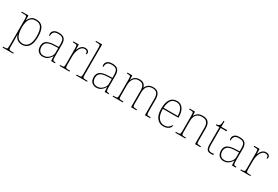

<svg xmlns="http://www.w3.org/2000/svg" viewBox="89 -2089 5295 3658"><g transform="rotate(30 2737.0 -260.0)"><path d="M24 240V220H55Q85 220 99.5 216Q114 212 118 195.5Q122 179 122 142V-442Q122 -477 118 -492.5Q114 -508 98 -512Q82 -516 45 -516H1V-536H146L149 -432H153Q170 -479 209.5 -512.5Q249 -546 316 -546Q416 -546 462.5 -480.5Q509 -415 509 -278Q509 -130 457.5 -60Q406 10 317 10Q253 10 211.5 -21Q170 -52 149 -111H147Q146 -99 148 -70.5Q150 -42 150 13V142Q150 179 154.5 195.5Q159 212 173 216Q187 220 217 220H259V240ZM320 -15Q397 -15 439 -82Q481 -149 481 -273Q481 -395 444 -458Q407 -521 317 -521Q255 -521 218.5 -489.5Q182 -458 166 -403Q150 -348 150 -279Q150 -199 166.5 -139.5Q183 -80 220.5 -47.5Q258 -15 320 -15Z M771 10Q712 10 671 -28Q630 -66 630 -146Q630 -225 686.5 -262Q743 -299 864 -303L947 -306V-371Q947 -414 938 -446.5Q929 -479 901 -498Q873 -517 816 -517Q742 -517 717.5 -484.5Q693 -452 693 -395Q672 -395 672 -441Q672 -462 684 -485.5Q696 -509 727.5 -525.5Q759 -542 816 -542Q904 -542 939.5 -499.5Q975 -457 975 -386V-110Q975 -73 978.5 -53.5Q982 -34 994 -27Q1006 -20 1033 -20H1040V0H954L948 -104H946Q935 -83 912.5 -56Q890 -29 855 -9.5Q820 10 771 10ZM775 -15Q824 -15 862.5 -40Q901 -65 924 -101Q947 -137 947 -170V-283L861 -280Q783 -278 739 -261Q695 -244 676.5 -214.5Q658 -185 658 -145Q658 -111 669.5 -81.5Q681 -52 707 -33.5Q733 -15 775 -15Z M1140 0V-20H1162Q1192 -20 1206.5 -24Q1221 -28 1225 -44.5Q1229 -61 1229 -98V-442Q1229 -477 1225 -492.5Q1221 -508 1205 -512Q1189 -516 1152 -516H1134V-536H1253L1256 -424H1258Q1270 -453 1287.5 -480.5Q1305 -508 1332 -526Q1359 -544 1397 -544Q1435 -544 1458 -524.5Q1481 -505 1481 -476Q1481 -463 1476 -453Q1471 -443 1460 -443Q1460 -487 1443 -503Q1426 -519 1392 -519Q1353 -519 1322.5 -486Q1292 -453 1274.5 -399.5Q1257 -346 1257 -284V-98Q1257 -61 1261.5 -44.5Q1266 -28 1280 -24Q1294 -20 1324 -20H1359V0Z M1503 0V-20H1533Q1570 -20 1586 -24Q1602 -28 1606 -43.5Q1610 -59 1610 -94V-662Q1610 -699 1606 -715.5Q1602 -732 1587.5 -736Q1573 -740 1543 -740H1503V-760H1638V-94Q1638 -59 1642 -43.5Q1646 -28 1662.5 -24Q1679 -20 1715 -20H1745V0Z M1949 10Q1890 10 1849 -28Q1808 -66 1808 -146Q1808 -225 1864.5 -262Q1921 -299 2042 -303L2125 -306V-371Q2125 -414 2116 -446.5Q2107 -479 2079 -498Q2051 -517 1994 -517Q1920 -517 1895.5 -484.5Q1871 -452 1871 -395Q1850 -395 1850 -441Q1850 -462 1862 -485.5Q1874 -509 1905.5 -525.5Q1937 -542 1994 -542Q2082 -542 2117.5 -499.5Q2153 -457 2153 -386V-110Q2153 -73 2156.5 -53.5Q2160 -34 2172 -27Q2184 -20 2211 -20H2218V0H2132L2126 -104H2124Q2113 -83 2090.5 -56Q2068 -29 2033 -9.5Q1998 10 1949 10ZM1953 -15Q2002 -15 2040.5 -40Q2079 -65 2102 -101Q2125 -137 2125 -170V-283L2039 -280Q1961 -278 1917 -261Q1873 -244 1854.5 -214.5Q1836 -185 1836 -145Q1836 -111 1847.5 -81.5Q1859 -52 1885 -33.5Q1911 -15 1953 -15Z M2307 0V-20H2330Q2367 -20 2383 -24Q2399 -28 2403 -43.5Q2407 -59 2407 -94V-442Q2407 -477 2403 -492.5Q2399 -508 2384.5 -512Q2370 -516 2340 -516H2323V-536H2431L2434 -443H2439Q2458 -493 2498 -517.5Q2538 -542 2590 -542Q2636 -542 2664 -528Q2692 -514 2707.5 -491Q2723 -468 2730 -441H2733Q2749 -482 2786.5 -512Q2824 -542 2891 -542Q2971 -542 3008 -495.5Q3045 -449 3045 -361V-94Q3045 -59 3049 -43.5Q3053 -28 3069.5 -24Q3086 -20 3122 -20H3132V0H3017V-365Q3017 -439 2988 -478.5Q2959 -518 2891 -518Q2838 -518 2804.5 -495.5Q2771 -473 2755.5 -434.5Q2740 -396 2740 -349V-94Q2740 -59 2744 -43.5Q2748 -28 2764 -24Q2780 -20 2817 -20H2832V0H2712V-365Q2712 -438 2683.5 -477.5Q2655 -517 2584 -517Q2534 -517 2501 -491.5Q2468 -466 2451.5 -424.5Q2435 -383 2435 -334V-94Q2435 -59 2439 -43.5Q2443 -28 2459.5 -24Q2476 -20 2512 -20H2532V0Z M3426 10Q3333 10 3278.5 -60.5Q3224 -131 3224 -262Q3224 -404 3274 -473Q3324 -542 3417 -542Q3500 -542 3547.5 -475.5Q3595 -409 3595 -290V-276H3253Q3252 -146 3300.5 -80.5Q3349 -15 3427 -15Q3484 -15 3519 -40.5Q3554 -66 3571 -103Q3580 -97 3580 -85Q3580 -68 3562.5 -45.5Q3545 -23 3511 -6.5Q3477 10 3426 10ZM3567 -300Q3566 -397 3528 -457Q3490 -517 3416 -517Q3332 -517 3296 -458Q3260 -399 3255 -300Z M3687 0V-20H3710Q3747 -20 3763 -24Q3779 -28 3783 -43.5Q3787 -59 3787 -94V-442Q3787 -477 3783 -492.5Q3779 -508 3764.5 -512Q3750 -516 3720 -516H3692V-536H3811L3814 -449H3818Q3848 -502 3887.5 -522Q3927 -542 3982 -542Q4068 -542 4107.5 -496.5Q4147 -451 4147 -357V-94Q4147 -59 4151 -43.5Q4155 -28 4171.5 -24Q4188 -20 4224 -20H4239V0H4119V-365Q4119 -432 4088.5 -474.5Q4058 -517 3982 -517Q3917 -517 3880.5 -490Q3844 -463 3829.5 -421Q3815 -379 3815 -334V-94Q3815 -59 3819 -43.5Q3823 -28 3839.5 -24Q3856 -20 3892 -20H3908V0Z M4468 10Q4410 10 4385.5 -24Q4361 -58 4361 -141V-511H4283V-531Q4304 -531 4319.5 -536.5Q4335 -542 4345 -551Q4355 -560 4362 -584Q4369 -608 4369 -657H4389V-536H4516V-511H4389V-132Q4389 -68 4407 -41.5Q4425 -15 4467 -15Q4484 -15 4496.5 -16Q4509 -17 4525 -20V5Q4509 8 4495.5 9Q4482 10 4468 10Z M4749 10Q4690 10 4649 -28Q4608 -66 4608 -146Q4608 -225 4664.5 -262Q4721 -299 4842 -303L4925 -306V-371Q4925 -414 4916 -446.5Q4907 -479 4879 -498Q4851 -517 4794 -517Q4720 -517 4695.5 -484.5Q4671 -452 4671 -395Q4650 -395 4650 -441Q4650 -462 4662 -485.5Q4674 -509 4705.5 -525.5Q4737 -542 4794 -542Q4882 -542 4917.5 -499.5Q4953 -457 4953 -386V-110Q4953 -73 4956.5 -53.5Q4960 -34 4972 -27Q4984 -20 5011 -20H5018V0H4932L4926 -104H4924Q4913 -83 4890.5 -56Q4868 -29 4833 -9.5Q4798 10 4749 10ZM4753 -15Q4802 -15 4840.5 -40Q4879 -65 4902 -101Q4925 -137 4925 -170V-283L4839 -280Q4761 -278 4717 -261Q4673 -244 4654.5 -214.5Q4636 -185 4636 -145Q4636 -111 4647.5 -81.5Q4659 -52 4685 -33.5Q4711 -15 4753 -15Z M5118 0V-20H5140Q5170 -20 5184.5 -24Q5199 -28 5203 -44.5Q5207 -61 5207 -98V-442Q5207 -477 5203 -492.5Q5199 -508 5183 -512Q5167 -516 5130 -516H5112V-536H5231L5234 -424H5236Q5248 -453 5265.5 -480.5Q5283 -508 5310 -526Q5337 -544 5375 -544Q5413 -544 5436 -524.5Q5459 -505 5459 -476Q5459 -463 5454 -453Q5449 -443 5438 -443Q5438 -487 5421 -503Q5404 -519 5370 -519Q5331 -519 5300.5 -486Q5270 -453 5252.5 -399.5Q5235 -346 5235 -284V-98Q5235 -61 5239.5 -44.5Q5244 -28 5258 -24Q5272 -20 5302 -20H5337V0Z"/></g></svg>

Font: Noto Serif Tamil Thin
Style: Italic
Weight: 100
Italic angle: -12°
Designer: Indian Type Foundry, Tom Grace, and the Monotype Design Team
Foundry: Monotype Imaging Inc.
Version: Version 2.003; ttfautohint (v1.8.4.7-5d5b)